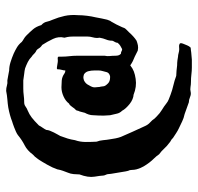

<svg xmlns="http://www.w3.org/2000/svg" viewBox="-30 -594 658 639"><g transform="rotate(-90 299.5 -275.0)"><path d="M186 -450Q186 -445 183.5 -438.5Q181 -432 177.5 -425Q174 -418 170.5 -412Q167 -406 166 -404Q161 -391 157.5 -379.5Q154 -368 152 -355Q146 -338 146 -319Q146 -300 147 -283Q151 -273 152 -261Q153 -249 155 -238Q156 -230 158 -220Q160 -210 163 -202Q172 -182 179.5 -164.5Q187 -147 198 -124Q203 -112 211 -105Q219 -98 224 -90L231 -83Q242 -72 253 -65.5Q264 -59 274 -51Q280 -46 287.5 -43Q295 -40 303 -37Q319 -31 334.5 -27.5Q350 -24 366 -18Q374 -18 383 -17Q392 -16 401 -15Q410 -15 417.5 -14Q425 -13 430 -12Q435 -12 442 -10Q449 -8 455 -8Q461 -8 464 -8.5Q467 -9 472 -7Q477 -5 473 5Q470 12 467.5 18.5Q465 25 460 30Q457 30 455.5 30.5Q454 31 450 31Q448 31 447 31.5Q446 32 443 32Q438 32 431.5 33Q425 34 420 34H394Q383 34 371 32.5Q359 31 345 31Q337 31 329 29.5Q321 28 313 30Q305 32 295.5 28Q286 24 278 24L239 10Q225 7 215 2Q205 -3 194 -8Q183 -13 175 -18.5Q167 -24 159 -29Q156 -33 151 -35.5Q146 -38 143 -41Q132 -49 124 -58Q116 -67 105 -75Q99 -84 91.5 -91.5Q84 -99 77.5 -107.5Q71 -116 65 -126Q59 -136 55 -150Q53 -158 53 -165.5Q53 -173 50 -178Q48 -185 46.5 -196Q45 -207 43 -217Q41 -227 40 -235Q39 -243 39 -245Q39 -248 36.5 -253Q34 -258 34 -263Q34 -269 30.5 -290Q27 -311 38 -340Q38 -348 39 -359Q40 -370 44 -379Q47 -387 50 -395Q53 -403 55 -414Q60 -429 70.5 -447.5Q81 -466 87 -475Q89 -477 92.5 -482.5Q96 -488 104 -495Q118 -514 135 -522.5Q152 -531 169 -545Q173 -548 180.5 -551.5Q188 -555 195 -557.5Q202 -560 207.5 -562Q213 -564 214 -564Q234 -572 261 -577Q274 -579 287.5 -580Q301 -581 316 -584Q326 -584 333.5 -581.5Q341 -579 351 -580Q360 -578 368 -577Q376 -576 384 -574Q397 -574 411.5 -569.5Q426 -565 440 -559Q451 -554 461 -548Q471 -542 479 -532Q484 -528 489.5 -525Q495 -522 501 -516Q512 -505 521 -494.5Q530 -484 535 -467Q544 -459 546 -449.5Q548 -440 553 -429Q561 -410 565.5 -389.5Q570 -369 568 -345Q568 -331 566 -315Q564 -299 561 -287Q559 -276 557 -266Q555 -256 553 -248Q552 -246 550 -240Q549 -237 547 -235Q541 -225 537 -217Q533 -209 528 -198Q526 -190 521 -185Q516 -180 511 -175Q497 -159 483 -150Q475 -147 467.5 -145.5Q460 -144 450 -146L430 -156Q422 -159 415 -162.5Q408 -166 401 -171Q391 -163 380.5 -159Q370 -155 356 -153Q330 -149 303 -160Q297 -160 288.5 -163.5Q280 -167 272.5 -173Q265 -179 259 -185.5Q253 -192 250 -198Q242 -206 240 -216.5Q238 -227 235 -238Q233 -261 234 -275.5Q235 -290 235 -294Q235 -302 237.5 -309.5Q240 -317 243 -322Q245 -328 246 -333.5Q247 -339 250 -345Q250 -350 254 -353.5Q258 -357 261 -362Q263 -364 266 -368.5Q269 -373 274 -375Q282 -386 297.5 -393Q313 -400 328 -400Q338 -400 350.5 -399Q363 -398 374 -390Q378 -387 384 -387Q384 -392 386 -399Q388 -406 388 -414Q390 -416 394.5 -415Q399 -414 401 -414Q403 -414 407.5 -413Q412 -412 417 -412Q421 -412 424.5 -412.5Q428 -413 430 -410V-397Q430 -386 431.5 -373.5Q433 -361 433 -348V-256Q431 -248 432 -239.5Q433 -231 433 -220Q433 -207 440 -202Q445 -202 448 -200Q451 -198 455 -198Q461 -201 466 -204Q471 -207 476 -213Q476 -218 479.5 -223.5Q483 -229 483 -231Q483 -242 487 -251.5Q491 -261 493 -273Q491 -284 494 -294.5Q497 -305 497 -315V-358Q497 -364 496.5 -371.5Q496 -379 493 -390Q498 -409 489 -428Q480 -447 469 -464Q461 -469 457 -476Q453 -483 447 -485Q442 -488 438.5 -492Q435 -496 430 -499Q422 -507 412 -512Q402 -517 391 -521Q383 -523 372.5 -524Q362 -525 351 -527H324Q312 -527 301 -525.5Q290 -524 278 -524Q270 -524 264 -519.5Q258 -515 250 -512Q238 -507 227.5 -499Q217 -491 201 -475Q198 -469 193 -462Q188 -455 186 -450ZM384 -290Q384 -301 381.5 -310.5Q379 -320 371 -325Q365 -327 361 -327Q357 -327 351 -325Q340 -320 335 -309Q330 -301 328.5 -295.5Q327 -290 329 -275Q329 -272 330 -270Q330 -268 330.5 -266.5Q331 -265 331 -263Q331 -258 333.5 -254Q336 -250 341 -245Q344 -242 349 -240Q354 -238 363 -238Q366 -238 371 -240.5Q376 -243 378 -248Q380 -257 382 -263Q384 -269 384 -277Z"/></g></svg>

Font: Kirang Haerang
Style: Regular
Weight: 400
Version: Version 1.00